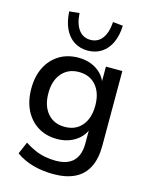

<svg xmlns="http://www.w3.org/2000/svg" viewBox="-136 -832 865 1107"><g transform="rotate(15 297.0 -279.0)"><path d="M292 189Q226 189 169 173Q112 157 68 125L99 53Q128 72 158.5 85.5Q189 99 220.5 105Q252 111 285 111Q355 111 390 75.5Q425 40 425 -29V-131H434Q419 -76 371 -44Q323 -12 260 -12Q194 -12 145 -42.5Q96 -73 69 -127.5Q42 -182 42 -255Q42 -328 69 -382Q96 -436 145 -466.5Q194 -497 260 -497Q324 -497 371.5 -465Q419 -433 433 -378H425V-488H523V-41Q523 35 497 86.5Q471 138 419.5 163.5Q368 189 292 189ZM284 -91Q349 -91 386.5 -135Q424 -179 424 -255Q424 -330 386.5 -374Q349 -418 284 -418Q220 -418 182 -374Q144 -330 144 -255Q144 -179 182 -135Q220 -91 284 -91ZM298 -550Q252 -550 216.5 -573Q181 -596 161 -639Q141 -682 138 -741L198 -747Q202 -683 228 -648.5Q254 -614 298 -614Q342 -614 368 -648.5Q394 -683 398 -747L458 -741Q456 -682 436 -639Q416 -596 380.5 -573Q345 -550 298 -550Z"/></g></svg>

Font: Nunito Sans 12pt ExtraLight SemiBold
Style: Regular
Weight: 600
Version: Version 3.101;gftools[0.9.27]